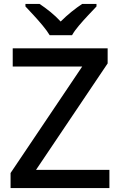

<svg xmlns="http://www.w3.org/2000/svg" viewBox="-20 -961 614 981"><path d="M539 0H34V-77L400 -621H45V-714H530V-637L164 -93H539ZM234 -781Q220 -804 198 -830.5Q176 -857 152 -883Q128 -909 110 -928V-941H182Q208 -924 236.5 -901Q265 -878 290 -851Q317 -878 345.5 -901Q374 -924 400 -941H473V-928Q455 -909 430.5 -883Q406 -857 383.5 -830.5Q361 -804 348 -781Z"/></svg>

Font: Noto Sans Armenian Medium
Style: Regular
Weight: 500
Designer: Monotype Design Team
Foundry: Monotype Imaging Inc.
Version: Version 2.007